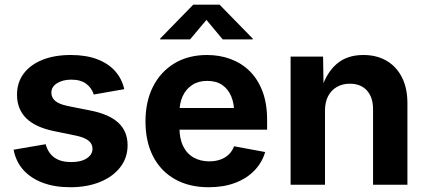

<svg xmlns="http://www.w3.org/2000/svg" viewBox="-20 -787 1818 818"><path d="M279.3 10.7Q213.4 10.7 162.6 -8.2Q111.8 -27.1 79.6 -62.8Q47.5 -98.6 38 -149.2L174.5 -172.6Q185.1 -134.6 211.9 -115.6Q238.7 -96.5 283.6 -96.5Q325.4 -96.5 349.8 -112.5Q374.1 -128.5 374.1 -153Q374.1 -174.4 356.8 -188.1Q339.5 -201.7 303.5 -209.2L209.5 -228.5Q130.5 -244.8 91.5 -283.5Q52.5 -322.2 52.5 -383.5Q52.5 -435.9 81.1 -473.8Q109.7 -511.7 161.1 -532.2Q212.6 -552.7 281.5 -552.7Q346.4 -552.7 393.7 -534.8Q441.1 -516.9 470.2 -484.4Q499.3 -451.8 509.4 -407.1L379.5 -384.3Q370.9 -412.2 347.3 -430Q323.7 -447.7 283.8 -447.7Q247.7 -447.7 223.2 -432.5Q198.8 -417.3 198.8 -392.3Q198.8 -371.8 214.6 -357.6Q230.4 -343.4 269 -335.3L367.1 -315.8Q446.3 -299.8 485 -263.3Q523.6 -226.8 523.6 -168.3Q523.6 -114.7 492.3 -74.4Q461 -34.2 406 -11.7Q350.9 10.7 279.3 10.7Z M869.3 10.7Q785.8 10.7 725.2 -23.6Q664.7 -57.8 632.2 -120.8Q599.8 -183.8 599.8 -270.1Q599.8 -354.4 632 -418Q664.3 -481.5 723.2 -517.1Q782.2 -552.7 862 -552.7Q915.5 -552.7 961.9 -535.7Q1008.4 -518.7 1043.5 -484.3Q1078.5 -449.9 1098.3 -398Q1118 -346 1118 -275.8V-234.7H659.9V-326.9H1046.6L978.2 -302.2Q978.2 -344.8 965.2 -376.3Q952.1 -407.7 926.6 -425.1Q901 -442.4 863 -442.4Q825.1 -442.4 798.6 -424.9Q772.1 -407.3 758.3 -377.2Q744.5 -347.1 744.5 -308.7V-243.8Q744.5 -196.4 760.4 -164.2Q776.2 -132 805 -115.8Q833.7 -99.6 871.7 -99.6Q897.3 -99.6 918.3 -106.9Q939.2 -114.2 954.3 -128.5Q969.4 -142.9 977.3 -163.8L1109.7 -139.3Q1096.5 -94.1 1063.8 -60.4Q1031.2 -26.6 982 -8Q932.9 10.7 869.3 10.7ZM789.7 -619.1H662.4V-622.7L803.3 -767.1H915.5L1056.6 -622.7V-619.1H928.8L859.5 -702.2Z M1364.6 -316.1V0H1218.1V-545.9H1356.4L1358.7 -409.6H1350Q1371.4 -477.9 1415.2 -515.3Q1459 -552.7 1528.1 -552.7Q1584.9 -552.7 1627 -528.1Q1669.2 -503.4 1692.5 -457.3Q1715.8 -411.3 1715.8 -347.2V0H1569.4V-321.7Q1569.4 -372.5 1543.2 -401.5Q1516.9 -430.4 1470.6 -430.4Q1439.7 -430.4 1415.7 -416.9Q1391.7 -403.3 1378.2 -377.9Q1364.6 -352.4 1364.6 -316.1Z"/></svg>

Font: Inter Variable LoSnoCo
Style: Regular
Weight: 400
Designer: Rasmus Andersson
Foundry: rsms
Version: Version 4.000;git-a52131595; featfreeze: case,dlig,ss01,ss02